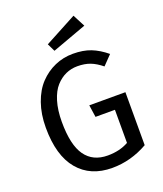

<svg xmlns="http://www.w3.org/2000/svg" viewBox="-164 -1017 960 1134"><g transform="rotate(-20 315.5 -449.5)"><path d="M435.1 -911.1 475.1 -834 258.8 -754.9 234.9 -804.2ZM354 -701.2Q418.9 -701.2 466.3 -682.6Q513.7 -664.1 561 -625L504.9 -566.9Q468.3 -596.7 433.8 -609.9Q399.4 -623 354 -623Q314.9 -623 280.8 -607.7Q246.6 -592.3 218 -560.8Q189.5 -529.3 172.6 -473.9Q155.8 -418.5 155.8 -345.2Q155.8 -200.2 203.4 -133.1Q251 -65.9 344.2 -65.9Q419.4 -65.9 475.1 -97.2V-305.2H353L341.8 -381.8H568.8V-48.8Q461.9 12.2 344.2 12.2Q208 12.2 131.6 -78.9Q55.2 -169.9 55.2 -345.2Q55.2 -429.7 79.3 -498.3Q103.5 -566.9 145 -610.6Q186.5 -654.3 240 -677.7Q293.5 -701.2 354 -701.2Z"/></g></svg>

Font: FiraGO
Style: Regular
Weight: 400
Designer: bBox Type
Foundry: bBox Type GmbH
Version: Version 1.001;PS 001.001;hotconv 1.0.88;makeotf.lib2.5.64775